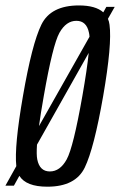

<svg xmlns="http://www.w3.org/2000/svg" viewBox="-60 -700 452 724"><path d="M-39.5 0 1.5 -73.5Q-6.5 -147.5 26.5 -337.5Q60.5 -534.5 96 -607Q131.5 -679.5 237.5 -679.5Q300.5 -679.5 329.5 -653.5L341 -674H372.5L347 -629Q351.5 -619 353 -606.5Q363 -533.5 329 -337.5Q294.5 -140 259.5 -68Q224.5 4 118.5 4Q38.5 4 13 -37L-7.5 0ZM128 -53.5Q166.5 -53.5 191.5 -99Q216.5 -144.5 250.5 -337.5Q268.5 -439.5 274.5 -500.5L79.5 -154.5Q77 -116 80.5 -99Q89.5 -53.5 128 -53.5ZM87 -224.5 277.5 -561.5Q277 -570.5 275.5 -576.5Q266.5 -621.5 228 -621.5Q189.5 -621.5 164.2 -576.5Q139 -531.5 105 -337.5Q93.5 -272.5 87 -224.5Z"/></svg>

Font: Anybody Condensed Regular
Style: Italic
Weight: 400
Width: 3
Italic angle: -10°
Designer: Tyler Finck
Foundry: Etcetera Type Company
Version: Version 1.010; ttfautohint (v1.8.3) -l 8 -r 50 -G 200 -x 14 